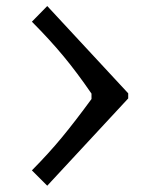

<svg xmlns="http://www.w3.org/2000/svg" viewBox="-20 -710 498 623"><path d="M396 -407.2V-390.6L133.3 -107.4L83.5 -157.2Q138.2 -212.4 180.9 -264.2Q223.6 -315.9 276.9 -388.7V-406.2Q230 -474.6 186.3 -527.3Q142.6 -580.1 83.5 -639.6L133.3 -690.4Z"/></svg>

Font: Resagnicto
Style: Bold
Weight: 700
Version: Version 0.9991